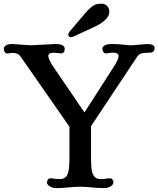

<svg xmlns="http://www.w3.org/2000/svg" viewBox="-49 -1004 845 1025"><path d="M0 0ZM757.3 -723.1 725.1 -721.7Q698.7 -721.7 685.5 -704.6L437 -330.6V-161.1Q437 -97.7 444.8 -79.1Q452.6 -60.5 463.4 -54.2Q474.1 -47.9 486.8 -47.9Q499.5 -47.9 505.4 -48.6Q511.2 -49.3 516.4 -50Q521.5 -50.8 526.6 -51.5Q531.7 -52.2 539.3 -52.2Q546.9 -52.2 551.8 -44.9Q556.6 -37.6 556.6 -31.7Q556.6 -25.9 553.7 -20.8Q550.8 -15.6 544.4 -10.7Q529.3 0 506.8 0Q484.4 0 468 -1.2Q451.7 -2.4 437.5 -3.9L409.2 -5.9Q395.5 -7.3 379.4 -7.3Q363.3 -7.3 349.6 -5.9L321.3 -3.9Q247.6 2.9 233.9 -1.7Q220.2 -6.3 213.9 -10.7Q201.7 -20.5 201.7 -29.1Q201.7 -37.6 206.5 -44.9Q211.4 -52.2 219.2 -52.2Q227.1 -52.2 232.2 -51.5Q237.3 -50.8 242.2 -49.8Q257.8 -47.9 271.2 -47.9Q284.7 -47.9 295.4 -54.2Q306.2 -60.5 312 -74.2Q321.8 -97.2 321.8 -161.1V-327.6L59.1 -704.6Q46.9 -721.7 17.1 -721.7L-9.8 -718.3Q-19 -718.3 -23.9 -726.8Q-28.8 -735.4 -28.8 -744.1Q-28.8 -752.9 -17.6 -761Q-6.3 -769 17.1 -769L114.7 -762.2L246.1 -769Q296.4 -769 296.4 -743.2Q296.4 -728.5 289.8 -723.6Q283.2 -718.8 277.8 -718.8L240.2 -722.7Q209 -722.7 209 -705.1Q209 -690.9 230.5 -655.3L401.9 -403.8L550.3 -634.8Q584 -685.1 584 -704.1Q584 -723.1 553.2 -723.1L515.6 -718.8Q507.3 -718.8 502.4 -727.3Q497.6 -735.8 497.6 -744.6Q497.6 -753.4 509 -761.2Q520.5 -769 550.5 -769Q580.6 -769 608.4 -765.6Q636.2 -762.2 654.8 -762.2L735.8 -769Q776.4 -769 776.4 -748Q776.4 -733.9 769 -728.5Q761.7 -723.1 757.3 -723.1ZM352.5 -813Q336.9 -805.2 329.6 -805.2Q322.3 -805.2 318.8 -810.1Q315.4 -814.9 315.4 -819.3Q315.4 -825.7 323.7 -836.9L401.4 -928.2Q439.5 -975.6 469.7 -982.4Q480 -984.4 494.6 -984.4Q509.3 -984.4 522 -972.9Q534.7 -961.4 534.7 -941.4Q534.7 -902.3 467.8 -866.7Z"/></svg>

Font: Stoke
Style: Regular
Weight: 400
Designer: Nicole Fally
Foundry: Nicole Fally
Version: Version 1.002